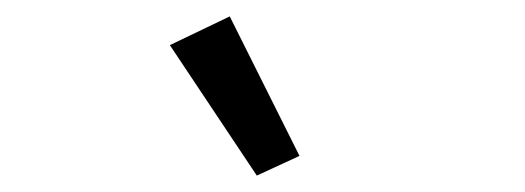

<svg xmlns="http://www.w3.org/2000/svg" viewBox="-20 -799 640 234"><path d="M293 -585 345 -609 260 -779 187 -744Z"/></svg>

Font: IBM Plex Mono
Style: Regular
Weight: 400
Monospace: yes
Designer: Mike Abbink, Paul van der Laan, Pieter van Rosmalen
Foundry: Bold Monday
Version: Version 2.004